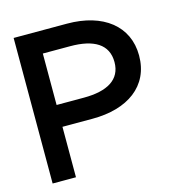

<svg xmlns="http://www.w3.org/2000/svg" viewBox="-91 -659 682 739"><g transform="rotate(-15 250.0 -290.0)"><path d="M29 0H122V-201H242C382 -201 478 -268 478 -390C478 -508 385 -580 242 -580H29ZM122 -288V-493H231C325 -493 380 -461 380 -390C380 -320 324 -288 231 -288Z"/></g></svg>

Font: Charger Pro
Style: ExBdExt
Weight: 400
Designer: Jasper
Foundry: Cannot Into Space Fonts
Version: Version 1.09